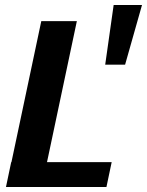

<svg xmlns="http://www.w3.org/2000/svg" viewBox="-20 -752 591 772"><path d="M4 0 25 -100H26L146 -667H289L169 -100H429L408 0ZM437 -732H551L483 -492H403Z"/></svg>

Font: Epunda Sans
Style: Bold Italic
Weight: 700
Italic angle: -12.0243°
Designer: Simon Atzbach
Foundry: typofactur
Version: Version 2.204; ttfautohint (v1.8.4.7-5d5b)